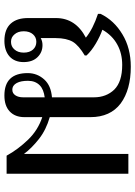

<svg xmlns="http://www.w3.org/2000/svg" viewBox="109 -713 614 872"><g transform="rotate(90 416.0 -277.0)"><path d="M769 -553C769 -553 679 -553 679 -553C679 -553 679 -79 679 -79C662 -102 639 -125 611 -147C583 -169 550 -185 512 -196C512 -196 512 -381 512 -381C512 -441 491 -487 450 -518C408 -549 352 -564 283 -564C226 -564 177 -551 136 -526C94 -501 63 -468 43 -427C43 -427 43 -415 43 -415C88 -400 124 -382 151 -360C92 -329 62 -284 62 -224C62 -224 62 -97 62 -97C62 -64 70 -38 87 -19C104 0 130 10 166 10C195 10 219 2 236 -13C253 -28 262 -50 262 -77C262 -105 254 -126 239 -141C224 -156 206 -163 185 -163C172 -163 162 -160 153 -155C153 -155 153 -223 153 -223C153 -256 159 -282 170 -301C181 -319 202 -337 232 -355C232 -355 232 -363 232 -363C218 -378 200 -392 178 -405C156 -418 135 -428 115 -435C132 -465 155 -488 183 -503C210 -518 241 -525 275 -525C326 -525 363 -513 387 -489C410 -465 422 -434 422 -397C422 -397 422 -206 422 -206C387 -203 360 -192 341 -171C322 -150 312 -125 312 -96C312 -25 346 10 414 10C445 10 469 2 486 -14C503 -30 512 -52 512 -81C512 -81 512 -162 512 -162C551 -149 585 -128 614 -98C643 -68 668 -35 687 0C687 0 769 0 769 0C769 0 769 -553 769 -553ZM413 -40C407 -31 399 -26 388 -26C374 -26 364 -33 357 -46C350 -59 347 -76 347 -97C347 -120 354 -137 367 -150C380 -163 399 -170 422 -173C422 -173 422 -75 422 -75C422 -61 419 -49 413 -40ZM136 -120C145 -130 156 -135 170 -135C184 -135 196 -130 205 -120C214 -110 219 -96 219 -78C219 -60 214 -46 205 -36C196 -25 184 -20 170 -20C156 -20 145 -25 136 -36C127 -46 122 -60 122 -78C122 -96 127 -110 136 -120Z"/></g></svg>

Font: BUSH 25 TRIRONG
Style: Regular
Weight: 400
Designer: Katatrad Team
Foundry: CadsonDemak